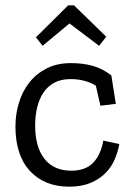

<svg xmlns="http://www.w3.org/2000/svg" viewBox="-20 -691 502 721"><path d="M352 -519 241 -603 140 -519 115 -551 236 -671H258L379 -553ZM428 -150Q423 -121 410.5 -92Q398 -63 375.5 -40.5Q353 -18 319.5 -4Q286 10 240 10Q147 10 92.5 -49Q38 -108 38 -216Q38 -262 51 -305Q64 -348 90 -381Q116 -414 155 -434Q194 -454 246 -454Q291 -454 327.5 -444Q364 -434 398 -408L415 -301L357 -294L340 -369Q300 -394 245 -394Q209 -394 184 -380.5Q159 -367 143 -343Q127 -319 119.5 -287.5Q112 -256 112 -220Q112 -139 147 -94.5Q182 -50 248 -50Q300 -50 329 -79Q358 -108 368 -163Z"/></svg>

Font: Zilla Slab Regular
Style: Regular
Weight: 400
Designer: Typotheque.com
Foundry: Typotheque type foundry
Version: Version 1.0; 2017